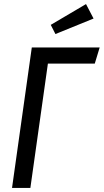

<svg xmlns="http://www.w3.org/2000/svg" viewBox="-20 -922 509 942"><path d="M469 -689 445 -610H215L129 0H39L136 -689ZM402 -902 439 -831 252 -755 229 -800Z"/></svg>

Font: Fira Sans Extra Condensed
Style: Italic
Weight: 400
Width: 3
Italic angle: -8°
Designer: Carrois Corporate & Edenspiekermann AG
Foundry: Carrois Corporate GbR & Edenspiekermann AG
Version: Version 4.203